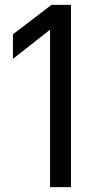

<svg xmlns="http://www.w3.org/2000/svg" viewBox="-20 -770 431 790"><path d="M186 -647.9 33.2 -527.8V-628.9L191.9 -750H272V0H186Z"/></svg>

Font: Oakes Grotesk
Style: Italic
Weight: 400
Designer: Samuel Oakes
Foundry: Samuel Oakes
Version: Version 1.0 | wf-rip DC20170320